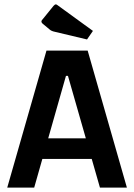

<svg xmlns="http://www.w3.org/2000/svg" viewBox="-20 -856 612 876"><path d="M13 0 192 -625H380L559 0H436L290 -510H281L136 0ZM110 -131V-225H463V-131ZM377 -676 230 -711Q215 -714 207 -721L177 -746Q169 -752 169 -758Q169 -763 177 -771L224 -829Q230 -836 235 -836Q238 -836 243 -832L404 -715Z"/></svg>

Font: Changa Medium
Style: Regular
Weight: 500
Designer: Eduardo Rodriguez Tunni
Foundry: Eduardo Rodriguez Tunni
Version: Version 3.003